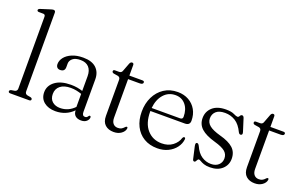

<svg xmlns="http://www.w3.org/2000/svg" viewBox="-86 -1111 2378 1502"><g transform="rotate(20 1103.0 -359.5)"><path d="M165.5 -712.5V-57.5Q165.5 -35.5 186.5 -31L212.5 -26.5Q227 -22.5 227 -12.5Q227 0 210.5 0H54Q38 0 38 -12.5Q38 -22 52.5 -26.5L79.5 -31Q100.5 -35.5 100.5 -57V-654.5Q100.5 -672.5 85 -674L45 -674.5Q32 -676 32 -686Q32 -695.5 47 -700.5L119.5 -723.5Q140.5 -730.5 148 -730.5Q165.5 -730.5 165.5 -712.5Z M300 -100Q300 -155 347.5 -190.5Q395 -226 478.5 -226Q506 -226 530.8 -221.8Q555.5 -217.5 576.5 -210.5V-332.5Q576.5 -381.5 552 -407.5Q527.5 -433.5 483 -433.5Q439 -433.5 417.5 -415.2Q396 -397 396 -372.5V-343Q396 -305.5 357 -305.5Q340.5 -305.5 331.5 -315.5Q322.5 -325.5 322.5 -342.5Q322.5 -372 343.2 -398.5Q364 -425 402.8 -441.8Q441.5 -458.5 496 -458.5Q568 -458.5 604.8 -424Q641.5 -389.5 641.5 -330.5V-59.5Q641.5 -27 665.5 -27Q675 -27 680.5 -31.2Q686 -35.5 689.5 -41.5Q694.5 -48.5 699 -48.5Q708 -48.5 708 -37Q708 -20.5 691.8 -5.2Q675.5 10 646 10Q615 10 597.5 -5.5Q580 -21 580 -50.5Q520 10.5 432 10.5Q373 10.5 336.5 -19Q300 -48.5 300 -100ZM368 -110Q368 -69 393.2 -47.2Q418.5 -25.5 457.5 -25.5Q526.5 -25.5 576.5 -77.5V-186Q556 -193 533.5 -197.8Q511 -202.5 485.5 -202.5Q430 -202.5 399 -177.8Q368 -153 368 -110Z M797 -417 762.5 -422.5Q747.5 -426 747.5 -437.5Q747.5 -449.5 762 -449.5H796Q816.5 -449.5 822.5 -468L848.5 -536.5Q855.5 -553 868 -553Q882 -553 882 -537V-449.5H990Q1006.5 -449.5 1006.5 -437.5Q1006.5 -420 976.5 -420H882V-100Q882 -68 896.5 -51Q911 -34 936 -34Q955 -34 966.2 -40.8Q977.5 -47.5 984.5 -55.5Q991.5 -63.5 998.5 -66.5Q1009.5 -67.5 1007.5 -53.5Q1004 -29.5 978.8 -11Q953.5 7.5 916 7.5Q871.5 7.5 844.5 -17Q817.5 -41.5 817.5 -91V-390.5Q817.5 -413 797 -417Z M1459.5 -283.5Q1459.5 -245.5 1417.5 -245.5H1131.5Q1131 -244 1131 -242Q1131 -143.5 1178 -90.5Q1225 -37.5 1299.5 -37.5Q1353 -37.5 1389.8 -65.2Q1426.5 -93 1438 -133Q1443.5 -143.5 1451 -143.5Q1461 -143.5 1460.5 -130Q1456.5 -92 1432.5 -60Q1408.5 -28 1369.5 -8.8Q1330.5 10.5 1280 10.5Q1215.5 10.5 1168 -18Q1120.5 -46.5 1094.8 -98Q1069 -149.5 1069 -218Q1069 -286 1095.5 -340.5Q1122 -395 1170.2 -426.8Q1218.5 -458.5 1283.5 -458.5Q1335 -458.5 1374.8 -436.2Q1414.5 -414 1437 -374.5Q1459.5 -335 1459.5 -283.5ZM1275 -429.5Q1216 -429.5 1177.8 -386.2Q1139.5 -343 1132.5 -271H1368.5Q1391 -271 1391 -291.5Q1391 -353.5 1359.2 -391.5Q1327.5 -429.5 1275 -429.5Z M1717 -18Q1756 -18 1779.2 -39.2Q1802.5 -60.5 1802.5 -94Q1802.5 -129.5 1776.2 -151.5Q1750 -173.5 1688 -191Q1608 -213.5 1570.8 -247.5Q1533.5 -281.5 1533.5 -334Q1533.5 -388.5 1572.8 -423.8Q1612 -459 1684.5 -459Q1729 -459 1752 -447.5Q1775 -436 1786 -436Q1795.5 -436 1801.5 -447.8Q1807.5 -459.5 1818 -459.5Q1829.5 -459.5 1835 -443L1867.5 -340.5Q1875 -318 1862 -313.5Q1848 -308.5 1839 -325Q1811.5 -383.5 1772.5 -407.5Q1733.5 -431.5 1686.5 -431.5Q1637 -431.5 1612.5 -409.2Q1588 -387 1588 -351.5Q1588 -317 1616.2 -293.5Q1644.5 -270 1709.5 -252Q1785 -232 1821 -199Q1857 -166 1857 -111Q1857 -59 1819.5 -24.8Q1782 9.5 1718 9.5Q1687 9.5 1667.2 2.5Q1647.5 -4.5 1636 -11.8Q1624.5 -19 1618 -19Q1612 -19 1607.8 -12Q1603.5 -5 1599.5 2Q1595.5 9 1589 9Q1577.5 9 1574.5 -5L1552 -104Q1546 -131 1557 -134.5Q1569.5 -139 1580 -118.5Q1603.5 -65.5 1639 -41.8Q1674.5 -18 1717 -18Z M1971 -417 1936.5 -422.5Q1921.5 -426 1921.5 -437.5Q1921.5 -449.5 1936 -449.5H1970Q1990.5 -449.5 1996.5 -468L2022.5 -536.5Q2029.5 -553 2042 -553Q2056 -553 2056 -537V-449.5H2164Q2180.5 -449.5 2180.5 -437.5Q2180.5 -420 2150.5 -420H2056V-100Q2056 -68 2070.5 -51Q2085 -34 2110 -34Q2129 -34 2140.2 -40.8Q2151.5 -47.5 2158.5 -55.5Q2165.5 -63.5 2172.5 -66.5Q2183.5 -67.5 2181.5 -53.5Q2178 -29.5 2152.8 -11Q2127.5 7.5 2090 7.5Q2045.5 7.5 2018.5 -17Q1991.5 -41.5 1991.5 -91V-390.5Q1991.5 -413 1971 -417Z"/></g></svg>

Font: Fraunces 72pt S050 Light
Style: Regular
Weight: 300
Version: Version 1.000; ttfautohint (v1.8.3)